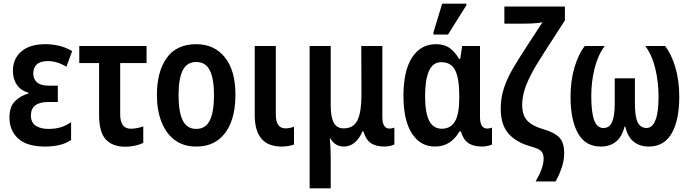

<svg xmlns="http://www.w3.org/2000/svg" viewBox="-20 -796 3807 1056"><path d="M228 10Q128 10 80 -34Q32 -78 32 -150Q32 -210 63.5 -240.5Q95 -271 136 -281V-286Q95 -298 73 -329.5Q51 -361 51 -407Q51 -473 97.5 -513Q144 -553 229 -553Q267 -553 304 -544.5Q341 -536 377 -515L345 -429Q319 -445 293.5 -452.5Q268 -460 244 -460Q202 -460 182.5 -442Q163 -424 163 -392Q163 -361 183.5 -343Q204 -325 246 -325H298V-235H246Q150 -235 150 -161Q150 -123 176 -105Q202 -87 247 -87Q282 -87 311 -95Q340 -103 371 -124V-26Q341 -6 305 2Q269 10 228 10Z M669 11Q599 11 562 -29Q525 -69 525 -163V-449H416V-543H786V-449H641V-168Q641 -88 699 -88Q716 -88 733.5 -91.5Q751 -95 768 -101V-10Q750 -1 723.5 5Q697 11 669 11Z M1275 -273Q1275 -190 1251.5 -126.5Q1228 -63 1180 -26.5Q1132 10 1058 10Q989 10 941 -26Q893 -62 868 -126Q843 -190 843 -273Q843 -402 897 -477.5Q951 -553 1060 -553Q1158 -553 1216.5 -481Q1275 -409 1275 -273ZM962 -272Q962 -181 985 -134Q1008 -87 1059 -87Q1111 -87 1134 -134Q1157 -181 1157 -273Q1157 -363 1134 -409Q1111 -455 1059 -455Q1008 -455 985 -409Q962 -363 962 -272Z M1527 10Q1381 9 1381 -163V-543H1497V-169Q1497 -127 1510.5 -108.5Q1524 -90 1550 -90Q1573 -90 1597 -99V-1Q1568 10 1527 10Z M1683 240V-543H1799V-214Q1799 -153 1815.5 -121.5Q1832 -90 1870 -90Q1925 -90 1946.5 -135.5Q1968 -181 1968 -274L1967 -543H2083V-152Q2083 -119 2093.5 -104Q2104 -89 2121 -89Q2136 -89 2149 -94V-2Q2143 3 2125 6.5Q2107 10 2095 10Q2047 10 2019.5 -9Q1992 -28 1979 -73H1973Q1957 -34 1931 -12Q1905 10 1872 10Q1822 10 1797 -35H1794Q1796 -13 1797.5 16Q1799 45 1799 73V240Z M2372 10Q2292 10 2245.5 -62Q2199 -134 2199 -269Q2199 -407 2246.5 -480Q2294 -553 2378 -553Q2424 -553 2453.5 -531.5Q2483 -510 2505 -472H2511L2522 -543H2620V-152Q2620 -119 2630.5 -104Q2641 -89 2658 -89Q2673 -89 2686 -94V-2Q2680 3 2662 6.5Q2644 10 2632 10Q2584 10 2556 -9Q2528 -28 2515 -73H2507Q2485 -34 2451.5 -12Q2418 10 2372 10ZM2410 -88Q2459 -88 2482.5 -128.5Q2506 -169 2506 -258V-270Q2506 -363 2484 -408.5Q2462 -454 2407 -454Q2361 -454 2339.5 -406Q2318 -358 2318 -268Q2318 -176 2340.5 -132Q2363 -88 2410 -88ZM2364 -606V-618L2412 -776H2545V-767L2444 -606Z M2926 202Q2970 126 2970 77Q2970 48 2956 34.5Q2942 21 2898 9Q2817 -14 2775.5 -62.5Q2734 -111 2734 -199Q2734 -260 2753 -315.5Q2772 -371 2806 -427.5Q2840 -484 2883 -550L2964 -674Q2948 -670 2921.5 -668Q2895 -666 2866 -666H2754V-760H3087V-684L2971 -504Q2926 -435 2900 -384.5Q2874 -334 2863 -294.5Q2852 -255 2852 -219Q2852 -190 2860 -165.5Q2868 -141 2892.5 -121Q2917 -101 2966 -86Q3027 -69 3055 -41Q3083 -13 3083 46Q3083 87 3069.5 126Q3056 165 3036 202Z M3285 10Q3199 10 3158.5 -63.5Q3118 -137 3118 -263Q3118 -354 3140 -426.5Q3162 -499 3196 -543H3306Q3269 -494 3250.5 -421Q3232 -348 3232 -267Q3232 -180 3247.5 -136Q3263 -92 3299 -92Q3332 -92 3346.5 -125Q3361 -158 3361 -226V-365H3472V-226Q3472 -155 3487 -124Q3502 -93 3535 -92Q3602 -92 3602 -265Q3602 -343 3584.5 -417.5Q3567 -492 3529 -543H3638Q3673 -498 3694.5 -425.5Q3716 -353 3716 -263Q3716 -136 3674.5 -63Q3633 10 3548 10Q3499 10 3465.5 -16.5Q3432 -43 3419 -100H3415Q3401 -43 3367.5 -16.5Q3334 10 3285 10Z"/></svg>

Font: Noto Sans Condensed SemiBold
Style: Regular
Weight: 600
Width: 3
Designer: Monotype Design Team
Foundry: Monotype Imaging Inc.
Version: Version 2.013; ttfautohint (v1.8.4.7-5d5b)